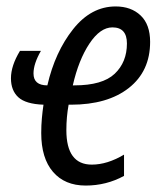

<svg xmlns="http://www.w3.org/2000/svg" viewBox="-20 -566 493 596"><path d="M329 -481Q374 -481 374 -431Q374 -373 336 -337Q298 -301 211 -301H206Q224 -380 257.5 -430.5Q291 -481 329 -481ZM365 -20V-86Q313 -55 265 -55Q186 -55 186 -162Q186 -203 193 -241H200Q314 -241 380 -293Q446 -345 446 -436Q446 -490 416.5 -518Q387 -546 339 -546Q263 -546 207 -475.5Q151 -405 127 -301Q84 -301 84 -338Q84 -368 107 -408H42Q14 -362 14 -323Q14 -285 37 -264Q60 -243 115 -241Q112 -221 110 -199Q108 -177 108 -153Q108 -75 144.5 -32.5Q181 10 246 10Q310 10 365 -20Z"/></svg>

Font: Noto Sans Display Condensed
Style: Italic
Weight: 400
Width: 3
Designer: Monotype Design team
Foundry: Monotype Imaging Inc.
Version: 1.000